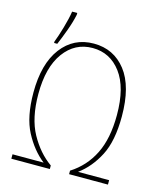

<svg xmlns="http://www.w3.org/2000/svg" viewBox="-125 -956 895 1050"><g transform="rotate(15 322.5 -431.5)"><path d="M119 -672Q135 -709 153.5 -759.5Q172 -810 181 -853V-863H152Q146 -823 130 -768Q114 -713 101 -680V-672ZM535 -380Q535 -247 491.5 -159.5Q448 -72 366 -20V0H586V-25H410Q477 -74 520 -157Q563 -240 563 -379Q563 -550 494.5 -637.5Q426 -725 313 -725Q199 -725 130.5 -634.5Q62 -544 62 -381Q62 -244 106 -160Q150 -76 215 -25H39V0H257V-20Q186 -70 138 -157Q90 -244 90 -381Q90 -532 151.5 -616Q213 -700 313 -700Q412 -700 473.5 -618Q535 -536 535 -380Z"/></g></svg>

Font: Noto Sans Display SemiCondensed Thin
Style: Regular
Weight: 250
Width: 4
Designer: Monotype Design team
Foundry: Monotype Imaging Inc.
Version: 1.000